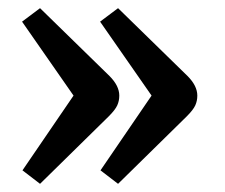

<svg xmlns="http://www.w3.org/2000/svg" viewBox="-20 -500 550 470"><path d="M78 -50 35 -83 160 -266 34 -447 78 -480 248 -314Q272 -290 272 -266Q272 -253 267 -242Q262 -231 246 -215ZM269 -50 226 -83 351 -266 225 -447 269 -480 439 -314Q463 -290 463 -266Q463 -253 458 -242Q453 -231 437 -215Z"/></svg>

Font: Literata Medium
Style: Regular
Weight: 500
Designer: Latin by Veronika Burian and Jose Scaglione. Greek by Irene Vlachou. Cyrillic by Vera Evstafieva.
Foundry: TypeTogether
Version: Version 3.103; ttfautohint (v1.8.4.7-5d5b);gftools[0.9.29]